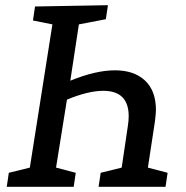

<svg xmlns="http://www.w3.org/2000/svg" viewBox="-20 -720 718 740"><path d="M550 -74 626 -54 618 0H360L368 -54L449 -74L473 -236Q476 -256 476 -272Q476 -370 378 -370Q320 -370 238 -336L196 -74L272 -54L264 0H6L14 -54L95 -74L182 -626L107 -641L115 -695L396 -700L388 -646L284 -626L251 -409Q349 -449 423 -449Q497 -449 539 -409.5Q581 -370 581 -296Q581 -283 577 -251Z"/></svg>

Font: Bitter Pro Medium
Style: Italic
Weight: 500
Italic angle: -9°
Designer: Sol Matas, and Bitter project Authors
Foundry: Sol Matas
Version: Version 1.010